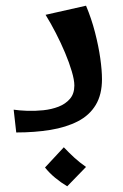

<svg xmlns="http://www.w3.org/2000/svg" viewBox="-20 -465 433 674"><path d="M37 0 28 -80Q48 -77 75.5 -76Q103 -75 132 -78Q161 -81 185.5 -90.5Q210 -100 225.5 -118Q241 -136 241 -165Q241 -184 232 -214.5Q223 -245 208.5 -279.5Q194 -314 176 -349Q158 -384 140 -413L282 -445Q301 -400 313.5 -351.5Q326 -303 332 -260.5Q338 -218 338 -187Q338 -133 316 -96.5Q294 -60 253 -39Q212 -18 157 -9Q102 0 37 0ZM216 189Q194 176 173.5 159Q153 142 138 123L204 52Q223 72 241 88.5Q259 105 282 121Z"/></svg>

Font: Marhey Light
Style: Regular
Weight: 400
Version: Version 1.000